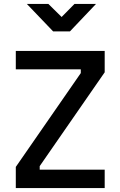

<svg xmlns="http://www.w3.org/2000/svg" viewBox="-20 -952 610 972"><path d="M60 -601H389V-582L60 -107V0H510V-93H181V-111L510 -586V-694H60ZM466 -932H357L292 -866L225 -932H116L249 -793H334Z"/></svg>

Font: TitilliumText22L
Style: 600 wt
Weight: 600
Designer: Campivisivi
Foundry: Campivisivi
Version: 1.000